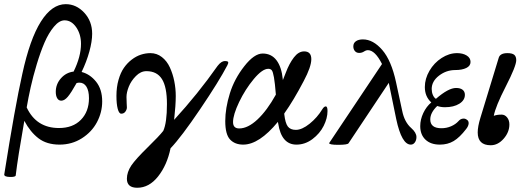

<svg xmlns="http://www.w3.org/2000/svg" viewBox="-30 -678 2496 915"><path d="M44.9 158.2Q43.5 166 16.8 165.3Q-9.8 164.6 -9.8 153.8Q41.5 -170.9 76.2 -325.2Q112.3 -491.7 164.8 -575Q217.3 -658.2 283.2 -658.2Q333.5 -658.2 371.3 -617.7Q409.2 -577.1 409.2 -517.1Q409.2 -481 395.8 -432.1Q382.3 -383.3 358.9 -335Q398.9 -324.7 428 -288.6Q457 -252.4 457 -194.8Q457 -142.6 432.1 -95.7Q407.2 -48.8 359.9 -18.8Q312.5 11.2 253.9 11.2Q192.9 11.2 153.6 -18.8Q114.3 -48.8 85.9 -102.1Q54.7 74.2 44.9 158.2ZM277.8 -581.1Q252.4 -581.1 227.1 -550.8Q201.7 -520.5 182.1 -475.1Q162.6 -429.7 145 -371.1Q127.4 -312.5 116.2 -262.2Q105 -211.9 97.2 -166Q143.1 -67.9 251 -67.9Q317.4 -67.9 355.7 -107.2Q394 -146.5 394 -210Q394 -245.1 382.1 -264.6Q370.1 -284.2 348.1 -284.2Q342.8 -284.2 335 -282.2Q309.1 -235.8 293.2 -217Q277.3 -198.2 262.2 -198.2Q249.5 -198.2 242.7 -209.7Q235.8 -221.2 235.8 -240.2Q235.8 -276.9 260.3 -304.7Q284.7 -332.5 320.8 -336.9Q356 -408.7 356 -469.2Q356 -514.6 333.3 -547.9Q310.5 -581.1 277.8 -581.1Z M624 216.8Q574.7 216.8 574.7 173.8Q574.7 142.6 595.7 110.8Q616.7 80.1 672.6 25.4Q728.5 -29.3 748 -54.2Q765.6 -92.8 765.6 -182.1Q765.6 -263.7 741.7 -301.3Q717.8 -338.9 668 -338.9Q640.6 -338.9 617.7 -315.7Q594.7 -292.5 583.7 -264.9Q572.8 -237.3 572.8 -215.8Q572.8 -199.2 573.7 -185.8Q574.7 -172.4 574.7 -166Q574.7 -156.2 567.6 -146.2Q560.5 -136.2 547.9 -136.2Q537.1 -136.2 531 -159.4Q524.9 -182.6 524.9 -221.2Q524.9 -262.7 534.7 -297.1Q544.4 -331.5 560.5 -354.7Q576.7 -377.9 597.9 -394Q619.1 -410.2 641.6 -417.5Q664.1 -424.8 687 -424.8Q717.3 -424.8 741.5 -406Q765.6 -387.2 779.5 -356.7Q793.5 -326.2 800.5 -291.3Q807.6 -256.3 807.6 -220.2Q807.6 -177.2 799.8 -106.9Q913.1 -230.5 1006.8 -363.8Q1024.9 -387.2 1042 -387.2Q1054.2 -387.2 1056.9 -382.8Q1059.6 -378.4 1053.7 -367.2Q1013.7 -290.5 923.8 -157.7Q834 -24.9 782.7 28.8Q766.1 108.9 723.4 162.8Q680.7 216.8 624 216.8Z M1128.9 11.2Q1089.4 11.2 1066.4 -13.2Q1043.5 -37.6 1043.5 -101.1Q1043.5 -162.1 1065.4 -232.9Q1086.9 -302.2 1134.3 -362.5Q1181.6 -422.9 1221.7 -422.9Q1263.2 -422.9 1287.6 -390.9Q1312 -358.9 1317.9 -298.8V-295.9Q1330.1 -326.2 1332.5 -333Q1348.6 -375.5 1370.6 -404.3Q1392.6 -433.1 1419.4 -433.1Q1453.6 -433.1 1453.6 -396Q1453.6 -359.9 1417.5 -292Q1368.7 -198.7 1324.7 -137.2V-133.8Q1329.6 -90.8 1341.8 -75Q1354 -59.1 1379.9 -59.1Q1409.2 -59.1 1445.6 -88.4Q1481.9 -117.7 1505.9 -157.2Q1514.2 -170.9 1522.5 -170.9Q1530.8 -170.9 1530.8 -148.9Q1530.8 -114.7 1512.5 -78.1Q1494.1 -41.5 1459 -15.1Q1423.8 11.2 1382.8 11.2Q1311.5 11.2 1295.9 -88.9Q1294.4 -93.3 1294.4 -97.2Q1205.1 11.2 1128.9 11.2ZM1080.6 -96.2Q1080.6 -65.9 1109.9 -65.9Q1151.4 -65.9 1197 -108.6Q1242.7 -151.4 1284.7 -227.1Q1280.3 -282.7 1275.6 -309.1Q1271 -335.4 1265.4 -342.8Q1259.8 -350.1 1248.5 -350.1Q1220.2 -350.1 1179.4 -301.3Q1138.7 -252.4 1109.6 -191.7Q1080.6 -130.9 1080.6 -96.2Z M1581.5 12.2Q1538.6 12.2 1538.6 3.9L1790.5 -373Q1757.3 -439 1722.7 -439Q1714.4 -439 1705.6 -433.1Q1695.3 -425.8 1681.6 -425.8Q1668.9 -425.8 1661.4 -434.6Q1653.8 -443.4 1653.8 -457Q1653.8 -472.7 1666 -481.4Q1678.2 -490.2 1699.7 -490.2Q1748 -490.2 1791.5 -440.2Q1835 -390.1 1857.4 -286.1L1886.7 -149.9Q1897.5 -96.2 1929.7 -67.9Q1954.6 -45.9 1954.6 -24.9Q1954.6 -9.8 1947 0.7Q1939.5 11.2 1927.7 11.2Q1884.3 11.2 1858.4 -109.9L1822.8 -283.2L1630.9 4.9Q1625.5 12.2 1581.5 12.2Z M2066.4 11.2Q2022.5 11.2 1997.6 -12.5Q1972.7 -36.1 1972.7 -77.1Q1972.7 -108.4 1987.3 -139.4Q2002 -170.4 2025.4 -189.9Q1994.6 -217.8 1994.6 -263.2Q1994.6 -302.7 2016.6 -340.6Q2038.6 -378.4 2074.5 -401.6Q2110.4 -424.8 2148.4 -424.8Q2175.3 -424.8 2193.8 -413.6Q2212.4 -402.3 2212.4 -382.8Q2212.4 -363.8 2192.1 -354Q2171.9 -344.2 2139.6 -344.2Q2096.7 -344.2 2062 -317.4Q2027.3 -290.5 2027.3 -253.9Q2027.3 -238.8 2032.7 -225.8Q2038.1 -212.9 2047.4 -207Q2106.9 -258.8 2143.6 -258.8Q2163.6 -258.8 2174.6 -250.2Q2185.5 -241.7 2185.5 -226.1Q2185.5 -200.2 2158.9 -183.6Q2132.3 -167 2090.3 -167Q2070.8 -167 2053.7 -172.9Q2020.5 -141.1 2020.5 -108.9Q2020.5 -66.9 2073.7 -66.9Q2098.1 -66.9 2119.6 -76.2Q2141.1 -85.4 2155.3 -101.1Q2163.6 -110.8 2174.8 -112.5Q2186 -114.3 2194.3 -107.9Q2204.1 -102.1 2203.4 -89.6Q2202.6 -77.1 2191.4 -63Q2160.6 -22.9 2132.1 -5.9Q2103.5 11.2 2066.4 11.2Z M2308.6 14.2Q2246.6 14.2 2246.6 -46.9Q2246.6 -74.7 2259.3 -116.2L2346.2 -400.9Q2352.1 -424.8 2388.2 -424.8Q2410.6 -424.8 2420.4 -417Q2430.2 -409.2 2430.2 -391.1Q2430.2 -363.3 2380.4 -266.1Q2331.1 -169.9 2323.2 -126Q2337.9 -131.8 2360.4 -131.8Q2376 -131.8 2386.7 -118.4Q2397.5 -105 2397.5 -85Q2397.5 -47.9 2370.1 -16.8Q2342.8 14.2 2308.6 14.2Z"/></svg>

Font: Junicode SmCond Medium
Style: Italic
Weight: 500
Width: 4
Italic angle: -11°
Designer: Peter S. Baker
Version: Version 2.206